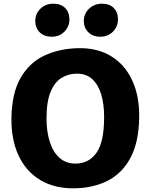

<svg xmlns="http://www.w3.org/2000/svg" viewBox="-20 -1012 816 1040"><path d="M386 8Q276 10 198.2 -36.8Q120.5 -83.5 80.2 -170.2Q40 -257 42 -375Q44.5 -507 90.8 -588.8Q137 -670.5 217 -709.2Q297 -748 400 -751Q505.5 -754 581 -708.2Q656.5 -662.5 696.2 -576.5Q736 -490.5 734 -373Q731.5 -241 687 -157.5Q642.5 -74 565 -34Q487.5 6 386 8ZM389 -126Q461 -126 502.5 -184.2Q544 -242.5 544 -378Q544 -448 528 -501Q512 -554 479.5 -583.5Q447 -613 397 -613Q351.5 -613 314 -590.5Q276.5 -568 254.2 -515Q232 -462 232 -370Q232 -299 249.5 -244Q267 -189 301.8 -157.5Q336.5 -126 389 -126ZM260 -813Q219.5 -813 195.2 -837Q171 -861 171 -899Q171 -938 199.2 -965Q227.5 -992 268 -992Q309.5 -992 332.8 -968.8Q356 -945.5 356 -907Q356 -868 328.8 -840.5Q301.5 -813 260 -813ZM523 -813Q483.5 -813 458.8 -837Q434 -861 434 -899Q434 -938 462.5 -965Q491 -992 532 -992Q573.5 -992 596.2 -968.8Q619 -945.5 619 -907Q619 -868 591.8 -840.5Q564.5 -813 523 -813Z"/></svg>

Font: Koeln Type Sans ExtraBold
Style: Regular
Weight: 800
Designer: Eben Sorkin
Foundry: Eben Sorkin
Version: Version 2.001